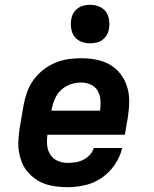

<svg xmlns="http://www.w3.org/2000/svg" viewBox="-20 -770 640 798"><path d="M261 8Q237 8 213 5Q189 2 167.5 -5.5Q146 -13 127.5 -26Q109 -39 94.5 -56Q80 -73 71.5 -94Q63 -115 59 -138Q55 -161 56.5 -185Q58 -209 61 -233L78 -333Q83 -360 92.5 -387Q102 -414 119 -437.5Q136 -461 159.5 -479.5Q183 -498 209.5 -509Q236 -520 263.5 -524Q291 -528 318 -528Q350 -528 380.5 -522Q411 -516 437 -501Q463 -486 481 -462.5Q499 -439 508 -410.5Q517 -382 517 -350.5Q517 -319 512 -287L499 -210H177Q174 -188 176 -166.5Q178 -145 189 -127.5Q200 -110 219.5 -101.5Q239 -93 261 -93Q277 -93 293.5 -95.5Q310 -98 325.5 -105.5Q341 -113 353 -126Q365 -139 370 -155H488Q479 -118 457 -85.5Q435 -53 403 -31Q371 -9 334 -0.5Q297 8 261 8ZM194 -310H396Q399 -332 397.5 -353.5Q396 -375 386 -392.5Q376 -410 357 -418.5Q338 -427 316 -427Q295 -427 273 -419.5Q251 -412 234 -396Q217 -380 208 -359Q199 -338 195 -317ZM355 -590Q335 -590 317.5 -597Q300 -604 289.5 -618Q279 -632 276 -651Q273 -670 276 -689Q278 -703 285 -715Q292 -727 303.5 -735.5Q315 -744 328 -747Q341 -750 355 -750Q374 -750 391.5 -743Q409 -736 419.5 -722Q430 -708 433 -689Q436 -670 433 -651Q431 -637 424 -625Q417 -613 406 -604.5Q395 -596 381.5 -593Q368 -590 355 -590Z"/></svg>

Font: Iosevka Etoile Oblique
Style: Bold
Weight: 700
Italic angle: -9°
Designer: Belleve Invis
Foundry: Belleve Invis
Version: Version 15.5.2; ttfautohint (v1.8.4)